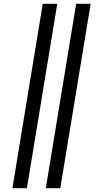

<svg xmlns="http://www.w3.org/2000/svg" viewBox="-20 -843 540 1006"><path d="M220 143 379 -823H455L296 143ZM45 143 204 -823H280L121 143Z"/></svg>

Font: Iosevka Curly Slab Oblique
Style: Regular
Weight: 400
Italic angle: -9°
Monospace: yes
Designer: Belleve Invis
Foundry: Belleve Invis
Version: Version 11.1.0; ttfautohint (v1.8.3)